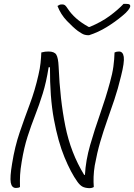

<svg xmlns="http://www.w3.org/2000/svg" viewBox="-20 -973 698 999"><path d="M84 0Q77 5 63 5Q41 5 36 -23Q31 -51 43 -122Q57 -210 82.5 -284.5Q108 -359 135 -431Q162 -503 180 -583Q188 -617 191 -645.5Q194 -674 195 -700Q206 -703 214.5 -704Q223 -705 232 -705Q263 -705 273 -688.5Q283 -672 285 -627Q292 -456 320 -316.5Q348 -177 418 -63H422Q426 -138 449 -218Q472 -298 501 -380.5Q530 -463 552 -544Q565 -590 570 -627Q575 -664 576 -700Q586 -705 599 -705Q620 -705 624 -677Q628 -649 610 -578Q594 -511 575 -454.5Q556 -398 537 -344.5Q518 -291 501.5 -234.5Q485 -178 473 -112Q468 -81 467 -53.5Q466 -26 468 0Q459 6 444 6Q422 5 409 -2Q396 -9 383 -27Q349 -74 315.5 -155Q282 -236 260.5 -352Q239 -468 240 -623H233Q221 -546 202.5 -486.5Q184 -427 163 -373.5Q142 -320 123.5 -262.5Q105 -205 93 -132Q86 -91 84.5 -62.5Q83 -34 84 0ZM444 -790H435Q428 -790 418 -793Q408 -796 385 -812Q360 -831 328 -864.5Q296 -898 279 -942Q287 -947 291 -948.5Q295 -950 304 -950Q313 -950 318.5 -945.5Q324 -941 333 -927Q350 -901 376.5 -877.5Q403 -854 441 -833H447Q507 -858 550.5 -890Q594 -922 623 -953H635Q650 -953 654.5 -949Q659 -945 657 -937Q656 -932 646.5 -919.5Q637 -907 616 -890Q579 -859 535 -832Q491 -805 444 -790Z"/></svg>

Font: Recursive Mn Csl St Lt
Style: Italic
Weight: 300
Italic angle: -15°
Monospace: yes
Version: Version 1.079;hotconv 1.0.112;makeotfexe 2.5.65598; ttfautoh